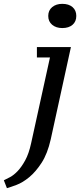

<svg xmlns="http://www.w3.org/2000/svg" viewBox="-113 -770 433 999"><path d="M147 -471 49 -25C41 11.7 30.7 41.5 18 64.5C5.3 87.5 -7.7 106 -21 120C-34.3 134 -47.5 144.5 -60.5 151.5C-73.5 158.5 -84.3 164 -93 168L-77 209C-65 205.7 -48.3 200 -27 192C-5.7 184 16.3 170.7 39 152C61.7 133.3 83.2 108.3 103.5 77C123.8 45.7 139.7 5 151 -45L256 -525H79V-471ZM138 -687C138 -667.7 144.8 -652.3 158.5 -641C172.2 -629.7 189.7 -624 211 -624C233.7 -624 251.5 -629.7 264.5 -641C277.5 -652.3 284 -667.7 284 -687C284 -706.3 277.5 -721.7 264.5 -733C251.5 -744.3 233.7 -750 211 -750C189.7 -750 172.2 -744.3 158.5 -733C144.8 -721.7 138 -706.3 138 -687Z"/></svg>

Font: PT Serif Caption
Style: Italic
Weight: 400
Italic angle: -12°
Designer: A.Korolkova, O.Umpeleva, V.Yefimov
Foundry: ParaType Ltd
Version: Version 1.000W OFL